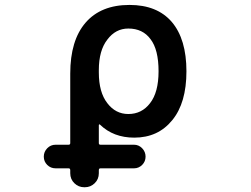

<svg xmlns="http://www.w3.org/2000/svg" viewBox="-20 -577 1040 794"><path d="M328.1 197.3Q304.7 197.3 287.6 180.7Q270.5 164.1 270.5 139.6V127Q270.5 119.1 263.7 119.1H210Q189.5 119.1 175.3 105Q161.1 90.8 161.1 70.8Q161.1 50.8 175.3 36.1Q189.5 21.5 210 21.5H263.7Q270.5 21.5 270.5 14.6V-272.5Q270.5 -410.2 334 -483.4Q397.5 -556.6 515.6 -556.6Q629.9 -556.6 690.4 -486.3Q751 -415 751 -282.2Q751 -151.4 692.4 -80.1Q633.8 -7.8 535.2 -7.8Q449.2 -7.8 393.6 -61.5Q392.6 -63.5 390.6 -62.5Q388.7 -61.5 388.7 -59.6V14.6Q388.7 21.5 395.5 21.5H534.2Q553.7 21.5 567.9 36.1Q582 50.8 582 70.8Q582 90.8 567.9 105Q553.7 119.1 534.2 119.1H395.5Q388.7 119.1 388.7 127V139.6Q388.7 164.1 371.6 180.7Q354.5 197.3 331.1 197.3ZM510.7 -459Q458 -459 423.8 -413.1Q388.7 -368.2 388.7 -287.1V-277.3Q388.7 -195.3 423.8 -150.4Q458 -105.5 510.7 -105.5Q566.4 -105.5 600.6 -150.4Q635.7 -195.3 635.7 -282.2Q635.7 -372.1 602.5 -415Q570.3 -459 510.7 -459Z"/></svg>

Font: Rounded Mgen+ 1mn medium
Style: Regular
Weight: 500
Designer: [Source Han Sans]
Ryoko NISHIZUKA  (kana & ideographs); Paul D. Hunt (Latin, Greek & Cyrillic); Wenlong ZHANG  (bopomofo
Version: Version 1.059.20150602